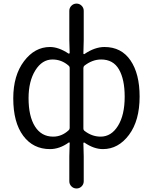

<svg xmlns="http://www.w3.org/2000/svg" viewBox="-20 -813 851 1067"><path d="M365.2 194.3V55.7L367.2 -17.6Q367.2 -20.5 365.2 -21.5Q363.3 -22.5 361.3 -20.5Q310.5 15.6 257.8 15.6Q164.1 15.6 108.9 -58.6Q53.7 -132.8 53.7 -266.6Q53.7 -393.6 113.3 -472.7Q172.9 -551.8 257.8 -551.8Q305.7 -551.8 360.4 -515.6Q362.3 -514.6 364.7 -515.6Q367.2 -516.6 367.2 -518.6L365.2 -590.8V-752.9Q365.2 -769.5 377 -781.2Q388.7 -793 405.3 -793Q421.9 -793 433.6 -781.2Q445.3 -769.5 445.3 -752.9V-590.8L443.4 -515.6Q443.4 -513.7 445.3 -512.7Q447.3 -511.7 449.2 -512.7Q506.8 -551.8 560.5 -551.8Q654.3 -551.8 705.1 -477.5Q755.9 -403.3 755.9 -276.4Q755.9 -142.6 696.8 -63.5Q637.7 15.6 551.8 15.6Q502 15.6 449.2 -20.5Q447.3 -21.5 445.3 -20.5Q443.4 -19.5 443.4 -16.6L445.3 55.7V194.3Q445.3 210.9 433.6 222.7Q421.9 234.4 405.3 234.4Q388.7 234.4 377 222.7Q365.2 210.9 365.2 194.3ZM275.4 -53.7Q323.2 -53.7 361.3 -88.9Q367.2 -93.8 367.2 -101.6V-436.5Q367.2 -443.4 361.3 -448.2Q322.3 -482.4 271.5 -482.4Q213.9 -482.4 176.3 -421.9Q138.7 -361.3 138.7 -267.6Q138.7 -167 174.3 -110.4Q210 -53.7 275.4 -53.7ZM539.1 -53.7Q598.6 -53.7 635.7 -113.8Q672.9 -173.8 672.9 -275.4Q672.9 -372.1 641.1 -427.2Q609.4 -482.4 542 -482.4Q493.2 -482.4 448.2 -447.3Q443.4 -442.4 443.4 -434.6V-98.6Q443.4 -90.8 448.2 -86.9Q490.2 -53.7 539.1 -53.7Z"/></svg>

Font: Gen Jyuu Gothic P Normal
Style: Regular
Weight: 300
Designer: [Source Han Sans]
Ryoko NISHIZUKA  (kana & ideographs); Paul D. Hunt (Latin, Greek & Cyrillic); Wenlong ZHANG  (bopomofo
Version: Version 1.002.20150607